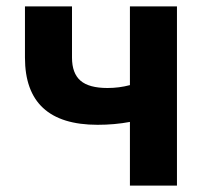

<svg xmlns="http://www.w3.org/2000/svg" viewBox="-20 -580 652 600"><path d="M386 0V-199Q338 -190 285 -190Q58 -190 58 -400V-560H205V-400Q205 -351 231.5 -328Q258 -305 316 -305Q352 -305 386 -314V-560H533V0Z"/></svg>

Font: Noto Sans Korean Bold
Style: Bold
Weight: 700
Designer: Ryoko NISHIZUKA  (kana & ideographs); Paul D. Hunt (Latin, Greek & Cyrillic); Wenlong ZHANG  (bopomofo); Sandoll Communi
Foundry: Adobe Systems Incorporated
Version: Version 1.000;PS 1;hotconv 1.0.78;makeotf.lib2.5.61930